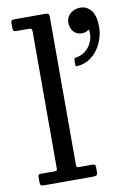

<svg xmlns="http://www.w3.org/2000/svg" viewBox="-88 -834 599 888"><g transform="rotate(-10 212.0 -390.0)"><path d="M98.5 -725Q110 -725 113.5 -722Q117 -719 117 -708V-72Q117 -60 115.2 -57.5Q113.5 -55 101.5 -55H39.5Q30.5 -55 28.8 -51Q27 -47 27 -38V-18Q27 -6 31.2 -3Q35.5 0 46.5 0H273.5Q286.5 0 291.8 -3Q297 -6 297 -20V-42Q297 -50 293.8 -52.5Q290.5 -55 283.5 -55H222.5Q208.5 -55 207.8 -59.5Q207 -64 207 -77V-762Q207 -775 202.2 -777.5Q197.5 -780 184.5 -780H47.5Q38 -780 32.5 -777.8Q27 -775.5 27 -765V-746Q27 -735.5 29.5 -730.2Q32 -725 43.5 -725ZM286.5 -721Q286.5 -696.5 300.8 -679.2Q315 -662 339.5 -662Q347.5 -662 353.2 -663Q359 -664 365 -668Q369 -670.5 372.2 -672Q375.5 -673.5 376 -667.5Q379 -639 368.5 -615Q358 -591 339 -575.8Q320 -560.5 297 -557Q291.5 -556.5 288 -554.5Q284.5 -552.5 284.5 -545.5V-524Q284.5 -517.5 287.5 -516.8Q290.5 -516 296 -516.5Q327 -519.5 350.8 -535Q374.5 -550.5 390.8 -574Q407 -597.5 415.2 -624.2Q423.5 -651 423.5 -676Q423.5 -731 403.2 -755.5Q383 -780 353.5 -780Q334.5 -780 319.2 -772.2Q304 -764.5 295.2 -751Q286.5 -737.5 286.5 -721Z"/></g></svg>

Font: Besley
Style: Regular
Weight: 400
Designer: Owen Earl
Foundry: indestructible type*
Version: Version 4.000